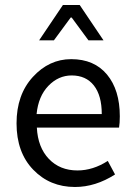

<svg xmlns="http://www.w3.org/2000/svg" viewBox="-20 -734 539 766"><path d="M46 -242Q46 -356 111 -427Q176 -498 264 -498Q356 -498 407 -436.5Q458 -375 458 -270Q458 -243 455 -225H127Q131 -146 175 -100Q219 -54 289 -54Q351 -54 410 -92L439 -38Q361 12 279 12Q179 12 112.5 -57Q46 -126 46 -242ZM126 -279H386Q386 -353 354.5 -393Q323 -433 266 -433Q213 -433 173 -391.5Q133 -350 126 -279ZM136 -573 231 -714H298L393 -573H333L266 -664H262L195 -573Z"/></svg>

Font: RibengUni
Style: Regular
Weight: 400
Designer: (1) Dr. Andrew Glass (Senior Program Manager at Microsoft Corporation)
(2) Bivuti Chakma (Chakma Font Designer & Keyboar
Foundry: Bivuti Chakma
Version: Version 2.2022; Updated on: 03 June 2022; Friday